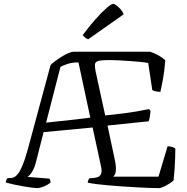

<svg xmlns="http://www.w3.org/2000/svg" viewBox="-20 -971 963 991"><path d="M170 0Q163 0 144.5 -2.5Q126 -5 101.5 -9Q77 -13 52.5 -18.5Q28 -24 10 -29Q10 -36 13.5 -43Q17 -50 20 -52H34Q43 -52 53 -56.5Q63 -61 74 -75.5Q85 -90 97 -119Q109 -148 122 -195L241 -635Q249 -644 264.5 -655.5Q280 -667 298.5 -678.5Q317 -690 333.5 -697Q350 -704 359 -704H755Q777 -697 799 -684.5Q821 -672 833 -660Q829 -604 821 -561.5Q813 -519 808 -497Q794 -497 782.5 -500Q771 -503 766 -506L745 -646Q730 -649 704.5 -651.5Q679 -654 650 -656Q621 -658 594 -659.5Q567 -661 546 -661Q505 -661 488 -656.5Q471 -652 470 -638.5Q469 -625 474 -600L523 -375Q570 -380 610.5 -385Q651 -390 686 -396Q721 -402 749 -408L757 -399Q756 -384 753.5 -369Q751 -354 747 -345L535 -323L572 -149Q580 -113 578 -90.5Q576 -68 564 -59H798L845 -216Q857 -216 868.5 -212.5Q880 -209 885 -204Q885 -184 884 -156Q883 -128 881 -97.5Q879 -67 876 -40Q868 -32 854.5 -23.5Q841 -15 826.5 -8Q812 -1 803 0Q783 0 753 -1Q723 -2 688 -4Q653 -6 615.5 -8.5Q578 -11 543.5 -14Q509 -17 480.5 -20.5Q452 -24 433 -28Q433 -36 436.5 -42.5Q440 -49 441 -51L459 -52Q475 -53 486.5 -58Q498 -63 502.5 -76Q507 -89 501 -114L458 -313L205 -289L165 -132Q159 -108 150.5 -92.5Q142 -77 134.5 -69Q127 -61 122 -58L235 -49Q237 -47 239 -41Q241 -35 241 -29Q233 -22 220 -15Q207 -8 194 -4Q181 0 170 0ZM218 -338Q251 -342 276.5 -344.5Q302 -347 326 -349.5Q350 -352 378.5 -355.5Q407 -359 446 -364L385 -649Q352 -649 328.5 -641Q305 -633 292 -626ZM435 -768Q425 -772 417.5 -778.5Q410 -785 407 -790Q442 -837 474 -873Q506 -909 530.5 -930Q555 -951 564 -951Q571 -951 582 -942.5Q593 -934 603.5 -922Q614 -910 618 -897Z"/></svg>

Font: Texturina 12pt ExtraLight
Style: Regular
Weight: 250
Designer: Guillermo Torres Carreño
Foundry: Omnibus-Type
Version: Version 1.002